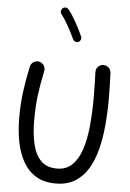

<svg xmlns="http://www.w3.org/2000/svg" viewBox="-67 -1089 794 1177"><g transform="rotate(5 329.5 -501.0)"><path d="M155.8 -696.8Q174.3 -692.4 184.8 -676.3Q195.3 -660.2 191.4 -641.6Q174.3 -563.5 165.3 -491.9Q156.2 -420.4 156.2 -335.9Q156.2 -253.9 171.1 -189.9Q186 -126 221.7 -89.6Q257.3 -53.2 320.3 -53.2Q378.9 -53.2 415.8 -90.1Q452.6 -127 472.7 -190.4Q492.7 -253.9 500.2 -335.9Q507.8 -418 507.8 -507.8Q507.8 -543 506.8 -587.9Q505.9 -632.8 504.4 -662.6Q503.9 -681.6 516.6 -695.8Q529.3 -710 548.3 -710.4Q566.9 -711.4 581.1 -698.7Q595.2 -686 596.7 -667Q598.1 -637.2 599.4 -590.8Q600.6 -544.4 600.6 -507.8Q600.6 -422.4 593.3 -342Q585.9 -261.7 568.1 -192.9Q550.3 -124 518.6 -72Q486.8 -20 438.2 9.3Q389.6 38.6 320.3 38.6Q249 38.6 200 9Q150.9 -20.5 120.8 -73Q90.8 -125.5 77.1 -195.1Q63.5 -264.6 63.5 -344.7Q63.5 -428.2 73.2 -503.4Q83 -578.6 101.1 -661.1Q105 -679.7 121.3 -690.2Q137.7 -700.7 155.8 -696.8ZM271 -1035.6Q279.3 -1042.5 290 -1041Q300.8 -1039.6 307.1 -1031.2Q331.1 -1001.5 355.7 -956.8Q380.4 -912.1 397.9 -873Q402.3 -863.8 398.4 -853.3Q394.5 -842.8 384.8 -838.4Q375.5 -834.5 365 -838.4Q354.5 -842.3 350.6 -851.6Q334 -888.2 310.1 -931.2Q286.1 -974.1 266.1 -999Q259.8 -1007.3 261.2 -1018.3Q262.7 -1029.3 271 -1035.6Z"/></g></svg>

Font: Mikhak-DS1-FD Medium
Style: Regular
Weight: 500
Designer: Amin Abedi
Version: Version 3.2